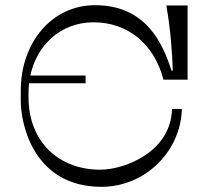

<svg xmlns="http://www.w3.org/2000/svg" viewBox="-20 -721 813 740"><path d="M341 -635C471 -635 574 -553 610 -414H703V-700H621C637 -612 644 -516 646 -449H641C607 -554 543 -701 346 -701C179 -701 60 -556 60 -372V-333C60 -237 113 -1 371 -1C541 -1 677 -139 681 -301H643C639 -137 463 -67 366 -67C207 -67 90 -174 90 -346V-366C90 -377 91 -389 92 -400H310V-430H97C121 -544 211 -635 341 -635Z"/></svg>

Font: Space Cowgirl Light
Style: Regular
Weight: 300
Designer: Valery Marier
Foundry: Valery Marier
Version: Version 1.000;hotconv 1.0.109;makeotfexe 2.5.65596